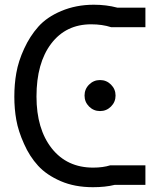

<svg xmlns="http://www.w3.org/2000/svg" viewBox="-20 -761 659 804"><path d="M353 -314.9Q334 -334 334 -360.8Q334 -387.7 353 -406.7Q372.1 -425.8 398.9 -425.8Q425.8 -425.8 444.8 -406.7Q463.9 -387.7 463.9 -360.8Q463.9 -334 444.8 -314.9Q425.8 -295.9 398.9 -295.9Q372.1 -295.9 353 -314.9ZM40 -356Q40 -408.7 48.3 -455.1Q57.1 -505.4 81.1 -557.1Q105 -609.4 140.6 -649.4Q176.3 -689.5 236.3 -714.8Q298.8 -741.2 373 -741.2Q425.3 -741.2 471.2 -729H588.9V-647H445.8Q408.2 -659.2 361.8 -659.2Q255.9 -659.2 194.3 -578.1Q132.8 -497.1 132.8 -356.9Q132.8 -220.7 196.8 -139.6Q260.7 -59.1 370.1 -59.1Q411.1 -59.1 441.9 -68.8H588.9V13.2H460Q420.9 22.9 369.1 22.9Q293 22.9 234.4 -2.4Q174.8 -28.3 139.6 -66.9Q103.5 -106.4 80.6 -158.7Q56.6 -211.9 48.3 -258.8Q40 -304.7 40 -356Z"/></svg>

Font: Miedinger*
Style: Book
Weight: 400
Version: Version 001.000